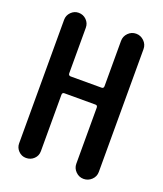

<svg xmlns="http://www.w3.org/2000/svg" viewBox="-135 -819 771 908"><g transform="rotate(20 250.0 -365.0)"><path d="M103.5 0Q81.1 0 65.4 -16.1Q49.8 -32.2 49.8 -53.7V-675.8Q49.8 -698.2 65.9 -714.4Q82 -730.5 103.5 -730.5Q127 -730.5 143.1 -714.4Q159.2 -698.2 159.2 -675.8V-446.3Q159.2 -435.5 169.9 -434.6H326.2Q336.9 -434.6 336.9 -446.3V-673.8Q336.9 -697.3 353.5 -713.9Q370.1 -730.5 393.1 -730.5Q416 -730.5 433.1 -713.9Q450.2 -697.3 450.2 -673.8V-55.7Q450.2 -32.2 433.1 -16.1Q416 0 393.1 0Q370.1 0 353.5 -16.6Q336.9 -33.2 336.9 -55.7V-337.9Q336.9 -349.6 326.2 -349.6H169.9Q159.2 -349.6 159.2 -337.9V-53.7Q159.2 -31.2 143.1 -15.6Q127 0 103.5 0Z"/></g></svg>

Font: Rounded-X Mgen+ 1mn medium
Style: Regular
Weight: 500
Designer: [Source Han Sans]
Ryoko NISHIZUKA  (kana & ideographs); Paul D. Hunt (Latin, Greek & Cyrillic); Wenlong ZHANG  (bopomofo
Version: Version 1.059.20150602